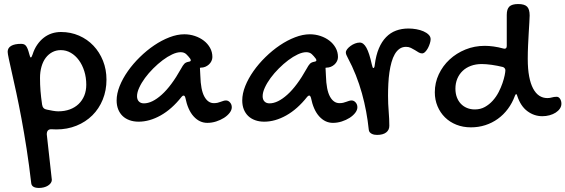

<svg xmlns="http://www.w3.org/2000/svg" viewBox="-20 -595 2774 942"><path d="M17.6 -340.8Q17.6 -359.9 34.7 -369.9Q51.8 -379.9 83.5 -379.9Q90.8 -379.9 96.7 -377.9Q102.5 -376 107.2 -370.4Q111.8 -364.7 115.7 -355Q119.6 -345.2 123.5 -330.1Q127.4 -313 131.3 -313Q134.8 -313 139.6 -327.1Q148.4 -355 162.8 -375.7Q177.2 -396.5 195.3 -410.4Q213.4 -424.3 234.6 -431.2Q255.9 -438 279.3 -438Q326.7 -438 367.7 -420.2Q408.7 -402.3 438.5 -370.8Q468.3 -339.4 485.4 -296.6Q502.4 -253.9 502.4 -204.1Q502.4 -151.4 484.1 -106.4Q465.8 -61.5 433.1 -29.1Q400.4 3.4 355.2 21.7Q310.1 40 256.3 40L231.4 39.1Q209.5 39.1 209.5 64L234.4 288.1Q233.9 296.4 228.8 303.5Q223.6 310.5 215.1 315.9Q206.5 321.3 195.1 324.2Q183.6 327.1 171.4 327.1Q136.2 327.1 133.3 304.2Q123 215.3 110.6 135.3Q98.1 55.2 85.2 -13.9Q72.3 -83 60.1 -139.6Q47.9 -196.3 38.3 -238.3Q28.8 -280.3 23.2 -306.6Q17.6 -333 17.6 -340.8ZM176.3 -211.9Q176.3 -180.2 178.7 -149.2Q181.2 -118.2 186.5 -82Q189.5 -60.1 210.4 -57.1Q223.1 -54.2 239 -51.5Q254.9 -48.8 265.6 -48.8Q296.9 -48.8 322.3 -58.1Q347.7 -67.4 365.7 -84.7Q383.8 -102.1 393.6 -126Q403.3 -149.9 403.3 -179.2Q403.3 -214.8 393.6 -245.8Q383.8 -276.9 366.9 -299.8Q350.1 -322.8 327.4 -335.9Q304.7 -349.1 278.3 -349.1Q255.4 -349.1 236.6 -339.1Q217.8 -329.1 204.3 -311.3Q190.9 -293.5 183.6 -268.1Q176.3 -242.7 176.3 -211.9Z M884.3 -426.8Q911.1 -426.8 936 -418.5Q960.9 -410.2 980 -395.5Q999 -380.9 1010.5 -360.4Q1022 -339.8 1022 -314.9Q1022 -304.7 1017.3 -295.2Q1012.7 -285.6 1004.9 -278.6Q997.1 -271.5 987.1 -267.3Q977.1 -263.2 966.3 -263.2Q965.3 -263.2 964.6 -262.9Q963.9 -262.7 962.9 -262.7Q961.9 -262.2 960.9 -262.2L962.9 -223.1Q964.8 -153.3 982.7 -121.1Q1000.5 -88.9 1029.3 -88.9Q1039.6 -88.9 1047.6 -90.8Q1055.7 -92.8 1062.7 -95.5Q1069.8 -98.1 1076.2 -100.1Q1082.5 -102.1 1088.9 -102.1Q1100.1 -102.1 1108.6 -92.3Q1117.2 -82.5 1117.2 -68.8Q1117.2 -55.2 1106.7 -41.5Q1096.2 -27.8 1079.1 -16.8Q1062 -5.9 1040.5 1Q1019 7.8 997.1 7.8Q959 7.8 930.2 -23.7Q901.4 -55.2 889.2 -116.2Q886.2 -126 881.3 -126Q875.5 -126 871.1 -120.1Q822.8 -59.1 768.1 -28.6Q713.4 2 660.2 2Q635.3 2 615.2 -5.4Q595.2 -12.7 581.3 -26.1Q567.4 -39.6 559.8 -58.8Q552.2 -78.1 552.2 -102.1Q552.2 -135.7 567.1 -172.9Q582 -210 607.4 -246.1Q632.8 -282.2 666.3 -314.9Q699.7 -347.7 736.6 -372.6Q773.4 -397.5 811.5 -412.1Q849.6 -426.8 884.3 -426.8ZM868.2 -257.8Q877 -274.4 884.3 -282Q891.6 -289.6 905.3 -292Q916 -293.5 916 -298.8Q916 -302.7 913.1 -307.1Q903.8 -319.8 893.6 -329.3Q883.3 -338.9 866.2 -338.9Q847.7 -338.9 824.7 -328.1Q801.8 -317.4 778.1 -299.6Q754.4 -281.7 731.7 -259Q709 -236.3 691.4 -212.4Q673.8 -188.5 663.1 -165Q652.3 -141.6 652.3 -123Q652.3 -106.4 661.4 -97.2Q670.4 -87.9 686 -87.9Q726.1 -87.9 773.4 -130.4Q820.8 -172.9 868.2 -257.8Z M1500.5 -426.8Q1527.3 -426.8 1552.2 -418.5Q1577.1 -410.2 1596.2 -395.5Q1615.2 -380.9 1626.7 -360.4Q1638.2 -339.8 1638.2 -314.9Q1638.2 -304.7 1633.5 -295.2Q1628.9 -285.6 1621.1 -278.6Q1613.3 -271.5 1603.3 -267.3Q1593.3 -263.2 1582.5 -263.2Q1581.5 -263.2 1580.8 -262.9Q1580.1 -262.7 1579.1 -262.7Q1578.1 -262.2 1577.1 -262.2L1579.1 -223.1Q1581.1 -153.3 1598.9 -121.1Q1616.7 -88.9 1645.5 -88.9Q1655.8 -88.9 1663.8 -90.8Q1671.9 -92.8 1679 -95.5Q1686 -98.1 1692.4 -100.1Q1698.7 -102.1 1705.1 -102.1Q1716.3 -102.1 1724.9 -92.3Q1733.4 -82.5 1733.4 -68.8Q1733.4 -55.2 1722.9 -41.5Q1712.4 -27.8 1695.3 -16.8Q1678.2 -5.9 1656.7 1Q1635.3 7.8 1613.3 7.8Q1575.2 7.8 1546.4 -23.7Q1517.6 -55.2 1505.4 -116.2Q1502.4 -126 1497.6 -126Q1491.7 -126 1487.3 -120.1Q1439 -59.1 1384.3 -28.6Q1329.6 2 1276.4 2Q1251.5 2 1231.4 -5.4Q1211.4 -12.7 1197.5 -26.1Q1183.6 -39.6 1176 -58.8Q1168.5 -78.1 1168.5 -102.1Q1168.5 -135.7 1183.3 -172.9Q1198.2 -210 1223.6 -246.1Q1249 -282.2 1282.5 -314.9Q1315.9 -347.7 1352.8 -372.6Q1389.6 -397.5 1427.7 -412.1Q1465.8 -426.8 1500.5 -426.8ZM1484.4 -257.8Q1493.2 -274.4 1500.5 -282Q1507.8 -289.6 1521.5 -292Q1532.2 -293.5 1532.2 -298.8Q1532.2 -302.7 1529.3 -307.1Q1520 -319.8 1509.8 -329.3Q1499.5 -338.9 1482.4 -338.9Q1463.9 -338.9 1440.9 -328.1Q1418 -317.4 1394.3 -299.6Q1370.6 -281.7 1347.9 -259Q1325.2 -236.3 1307.6 -212.4Q1290 -188.5 1279.3 -165Q1268.6 -141.6 1268.6 -123Q1268.6 -106.4 1277.6 -97.2Q1286.6 -87.9 1302.2 -87.9Q1342.3 -87.9 1389.6 -130.4Q1437 -172.9 1484.4 -257.8Z M1972.2 -365.2Q1954.1 -365.2 1940.4 -355.7Q1926.8 -346.2 1917 -329.3Q1907.2 -312.5 1900.9 -289.8Q1894.5 -267.1 1890.6 -240.2Q1886.7 -213.4 1885.3 -184.1Q1883.8 -154.8 1883.8 -125Q1883.8 -85.9 1887 -48.1Q1890.1 -10.3 1890.1 22Q1890.1 43 1874.5 54.9Q1858.9 66.9 1830.1 66.9Q1824.7 66.9 1817.9 65.9Q1811 64.9 1804.9 62Q1798.8 59.1 1794.2 54Q1789.6 48.8 1789.1 40Q1784.7 -2.9 1776.4 -47.9Q1768.1 -92.8 1755.6 -137.5Q1743.2 -182.1 1725.8 -226.1Q1708.5 -270 1686 -312Q1682.1 -319.3 1679.4 -325.7Q1676.8 -332 1676.8 -337.9Q1676.8 -345.2 1683.3 -353.8Q1689.9 -362.3 1700 -369.6Q1710 -377 1721.9 -381.6Q1733.9 -386.2 1745.1 -386.2Q1763.7 -386.2 1777.8 -360.6Q1792 -335 1804.2 -278.8Q1806.6 -269 1808.1 -265.1Q1809.6 -261.2 1812 -261.2Q1817.4 -261.2 1818.8 -277.8Q1824.7 -324.2 1838.9 -357.7Q1853 -391.1 1874.3 -412.8Q1895.5 -434.6 1923.1 -444.8Q1950.7 -455.1 1983.9 -455.1Q2002.9 -455.1 2022.5 -451.7Q2042 -448.2 2057.6 -441.4Q2073.2 -434.6 2083 -424.8Q2092.8 -415 2092.8 -402.8Q2092.8 -394 2089.1 -382.1Q2085.4 -370.1 2079.6 -359.1Q2073.7 -348.1 2066.2 -340.6Q2058.6 -333 2050.8 -333Q2042 -333 2033.7 -338.1Q2025.4 -343.3 2015.9 -349.1Q2006.3 -355 1995.8 -360.1Q1985.4 -365.2 1972.2 -365.2Z M2449.7 -356.9Q2451.7 -356 2455.6 -356Q2466.3 -356 2466.3 -370.1V-522Q2466.3 -550.8 2479.2 -563Q2492.2 -575.2 2522.5 -575.2Q2553.2 -575.2 2565.9 -562.5Q2578.6 -549.8 2578.6 -519Q2578.6 -507.3 2577.1 -484.6Q2575.7 -461.9 2574 -433.1Q2572.3 -404.3 2570.8 -371.3Q2569.3 -338.4 2569.3 -306.2Q2569.3 -256.3 2576.2 -220.2Q2583 -184.1 2595.7 -160.4Q2608.4 -136.7 2626 -125.2Q2643.6 -113.8 2665.5 -113.8Q2677.7 -113.8 2687.7 -116.9Q2697.8 -120.1 2711.4 -120.1Q2721.2 -120.1 2727.8 -110.1Q2734.4 -100.1 2734.4 -85.9Q2734.4 -73.2 2726.8 -62Q2719.2 -50.8 2706.3 -42.5Q2693.4 -34.2 2676.3 -29.5Q2659.2 -24.9 2640.6 -24.9Q2600.6 -24.9 2567.4 -49.6Q2534.2 -74.2 2517.6 -125Q2516.1 -132.8 2512.7 -132.8Q2508.8 -132.8 2506.3 -125Q2493.2 -89.4 2471.9 -60.8Q2450.7 -32.2 2422.6 -12Q2394.5 8.3 2361.1 19Q2327.6 29.8 2290.5 29.8Q2251.5 29.8 2219 16.8Q2186.5 3.9 2163.1 -19.3Q2139.6 -42.5 2126.5 -74Q2113.3 -105.5 2113.3 -142.1Q2113.3 -189 2132.8 -230.5Q2152.3 -272 2185.8 -303Q2219.2 -334 2263.7 -352.1Q2308.1 -370.1 2358.4 -370.1Q2378.9 -370.1 2401.9 -366.9Q2424.8 -363.8 2449.7 -356.9ZM2309.6 -58.1Q2337.4 -58.1 2359.1 -70.3Q2380.9 -82.5 2397.7 -101.3Q2414.6 -120.1 2426.3 -142.8Q2438 -165.5 2445.3 -187Q2452.6 -208.5 2456.1 -225.6Q2459.5 -242.7 2459.5 -250Q2459.5 -255.4 2456.5 -259.5Q2453.6 -263.7 2447.8 -266.1Q2434.6 -269.5 2420.4 -272.2Q2406.2 -274.9 2392.6 -276.9Q2378.9 -278.8 2366.5 -279.8Q2354 -280.8 2343.8 -280.8Q2314.5 -280.8 2290.5 -272Q2266.6 -263.2 2249.8 -247.1Q2232.9 -231 2223.6 -208.7Q2214.4 -186.5 2214.4 -160.2Q2214.4 -136.7 2221.4 -117.9Q2228.5 -99.1 2241 -85.9Q2253.4 -72.8 2271 -65.4Q2288.6 -58.1 2309.6 -58.1Z"/></svg>

Font: Gochi Hand Cyrillic
Style: Regular
Weight: 400
Designer: Juan Pablo del Peral; Denis Ignatov
Foundry: Juan Pablo del Peral; Denis Ignatov
Version: Version 1.00 June 29, 2018, initial release